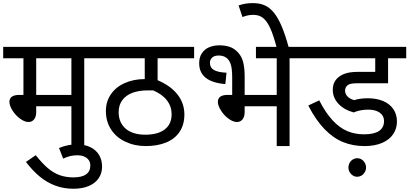

<svg xmlns="http://www.w3.org/2000/svg" viewBox="-20 -916 2567 1204"><path d="M612.3 -550.8H508.3V0H427.7V-249.5H207V-213.4Q207 -184.1 193.8 -167.5Q180.7 -150.9 158.7 -150.9Q135.3 -150.9 106.9 -171.1Q78.6 -191.4 58.8 -222.4Q39.1 -253.4 39.1 -277.8Q39.1 -298.8 54.7 -309.8Q70.3 -320.8 100.1 -320.8H127V-550.8H0V-622.1H612.3ZM427.7 -320.8V-550.8H207V-320.8Z M350.1 12.2Q376.5 1 404.8 -4.9Q433.1 -10.7 461.4 -10.7Q510.7 -10.7 546.6 6.8Q582.5 24.4 601.3 55.9Q620.1 87.4 620.1 129.4Q620.1 169.9 598.9 201.4Q577.6 232.9 537.1 250.2Q496.6 267.6 440.9 267.6Q378.4 267.6 325.7 247.6Q272.9 227.5 228.8 190.9Q184.6 154.3 142.6 99.6L204.1 57.1Q245.6 109.4 280.3 138.7Q314.9 168 353.5 182.1Q392.1 196.3 440.9 196.3Q493.7 196.3 520 177.2Q546.4 158.2 546.4 121.6Q546.4 100.6 535.2 86.2Q523.9 71.8 505.6 64.7Q487.3 57.6 466.3 57.6Q443.4 57.6 422.1 62.3Q400.9 66.9 376 78.6ZM427.7 0Z M1197.3 -550.8H968.3V-413.1Q1050.8 -377.9 1093.5 -323Q1136.2 -268.1 1136.2 -198.2Q1136.2 -134.3 1106.2 -89.4Q1076.2 -44.4 1021.2 -22.2Q966.3 0 894.5 0Q823.7 0 765.6 -27.6Q707.5 -55.2 675.8 -105.2Q644 -155.3 644 -219.7Q644 -278.8 675.3 -324.7Q706.5 -370.6 762.7 -395.3Q818.8 -419.9 884.3 -419.9H887.7V-550.8H597.7V-622.1H1197.3ZM940.4 -349.1H905.3Q851.1 -349.1 810.5 -334Q770 -318.8 747.1 -288.1Q724.1 -257.3 724.1 -213.4Q724.1 -176.8 736.8 -150.1Q749.5 -123.5 771.7 -106Q793.9 -88.4 824.5 -79.8Q855 -71.3 890.6 -71.3Q969.2 -71.3 1012.7 -104.2Q1056.2 -137.2 1056.2 -199.7Q1056.2 -248 1027.1 -286.4Q998 -324.7 940.4 -349.1ZM887.7 -622.1ZM919.9 0Z M1514.2 -320.8H1715.3V-550.8H1585V-622.1H1899.9V-550.8H1795.9V0H1715.3V-249.5H1514.2V-213.4Q1514.2 -184.1 1501 -167.5Q1487.8 -150.9 1465.8 -150.9Q1442.4 -150.9 1414.1 -171.1Q1385.7 -191.4 1366 -222.4Q1346.2 -253.4 1346.2 -277.8Q1346.2 -298.8 1361.6 -309.8Q1377 -320.8 1406.7 -320.8H1436V-426.3Q1436 -485.8 1426.8 -513.4Q1417.5 -541 1398.7 -554.4Q1379.9 -567.9 1351.6 -567.9Q1324.2 -567.9 1310.3 -554.9Q1296.4 -542 1296.4 -521.5Q1296.4 -491.2 1322 -476.8Q1347.7 -462.4 1400.4 -460L1393.1 -388.7Q1229 -402.3 1229 -519.5Q1229 -557.1 1246.1 -582.5Q1263.2 -607.9 1292 -619.9Q1320.8 -631.8 1356.4 -631.8Q1391.1 -631.8 1420.2 -622.1Q1449.2 -612.3 1472.4 -587.4Q1495.6 -562.5 1504.9 -525.9Q1514.2 -489.3 1514.2 -436.5Z M1715.8 -614.7Q1694.3 -696.8 1674.1 -740.5Q1653.8 -784.2 1629.4 -803.5Q1605 -822.8 1569.8 -822.8Q1552.7 -822.8 1537.1 -820.1Q1521.5 -817.4 1500.5 -809.1L1476.1 -881.8Q1498 -889.6 1519.8 -893.1Q1541.5 -896.5 1566.9 -896.5Q1609.4 -896.5 1640.9 -882.1Q1672.4 -867.7 1698 -836.2Q1723.6 -804.7 1746.6 -750.5Q1769.5 -696.3 1791.5 -614.7ZM1715.3 -622.1Z M2197.8 -210.9Q2136.2 -228 2101.6 -265.9Q2066.9 -303.7 2066.9 -352.1Q2066.9 -381.3 2077.6 -401.9Q2088.4 -422.4 2108.9 -436.8Q2129.4 -451.2 2157 -458.3Q2184.6 -465.3 2227.1 -465.3H2333V-550.8H1885.3V-622.1H2527.3V-550.8H2413.6V-394H2224.6Q2193.4 -394 2178 -390.1Q2162.6 -386.2 2153.3 -375Q2144 -363.8 2144 -346.7Q2144 -326.2 2159.7 -310.5Q2175.3 -294.9 2201.2 -288.1Q2237.3 -299.8 2287.6 -299.8Q2339.8 -299.8 2381.1 -283Q2422.4 -266.1 2445.8 -232.9Q2469.2 -199.7 2469.2 -154.3Q2469.2 -109.9 2445.6 -74.7Q2421.9 -39.6 2376 -19.8Q2330.1 0 2266.1 0Q2193.4 0 2132.1 -24.7Q2070.8 -49.3 2015.9 -105.5Q1960.9 -161.6 1913.1 -254.4L1981.9 -286.6Q2021.5 -209 2065.2 -161.9Q2108.9 -114.7 2157 -94.2Q2205.1 -73.7 2263.2 -73.7Q2325.7 -73.7 2356.9 -94.7Q2388.2 -115.7 2388.2 -157.2Q2388.2 -190.4 2361.3 -209.5Q2334.5 -228.5 2288.6 -228.5Q2264.6 -228.5 2241.2 -224.1Q2217.8 -219.7 2197.8 -210.9ZM2333 -622.1ZM2267.1 0ZM2220.2 76.2Q2234.9 76.2 2247.3 83.7Q2259.8 91.3 2267.6 105Q2275.4 118.7 2275.4 134.3Q2275.4 150.4 2267.3 164.1Q2259.3 177.7 2246.8 185.1Q2234.4 192.4 2220.2 192.4Q2205.6 192.4 2193.1 184.8Q2180.7 177.2 2172.9 163.8Q2165 150.4 2165 134.3Q2165 118.7 2172.6 105Q2180.2 91.3 2192.9 83.7Q2205.6 76.2 2220.2 76.2Z"/></svg>

Font: Noto Sans Devanagari UI
Style: Regular
Weight: 400
Designer: Monotype Design Team
Foundry: Monotype Imaging Inc.
Version: Version 1.06